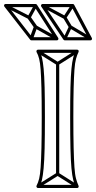

<svg xmlns="http://www.w3.org/2000/svg" viewBox="-130 -938 483 966"><path d="M168 -618H152V-62H168ZM254 7 262 -7 164 -69Q163 -70 160.5 -70Q158 -70 156 -69L57 -7L65 7L164 -55Q166 -57 160 -57Q154 -57 156 -55ZM65 -687 57 -673 156 -611Q158 -610 160.5 -610Q163 -610 164 -611L262 -673L254 -687L156 -625Q154 -624 160 -624Q166 -624 164 -625ZM61 8H258Q263 8 265 4Q267 0 265 -4Q258 -19 252.5 -39.5Q247 -60 244.5 -97Q242 -134 240.5 -194.5Q239 -255 239 -349Q239 -438 240.5 -495Q242 -552 244.5 -587Q247 -622 252.5 -642Q258 -662 265 -676Q267 -681 265 -684.5Q263 -688 258 -688H61Q57 -688 54.5 -684.5Q52 -681 54 -676Q62 -662 67 -642Q72 -622 74.5 -587Q77 -552 78.5 -495Q80 -438 80 -349Q80 -255 78.5 -194.5Q77 -134 74.5 -97Q72 -60 67 -39.5Q62 -19 54 -4Q52 0 54.5 4Q57 8 61 8ZM61 -8 68 4Q76 -11 81 -32.5Q86 -54 89.5 -91.5Q93 -129 94.5 -191Q96 -253 96 -349Q96 -440 94.5 -498.5Q93 -557 89.5 -592.5Q86 -628 81 -648.5Q76 -669 68 -684L61 -672H258L251 -684Q244 -669 238.5 -648.5Q233 -628 229.5 -592.5Q226 -557 224.5 -498.5Q223 -440 223 -349Q223 -253 224.5 -191Q226 -129 229.5 -91.5Q233 -54 238.5 -32.5Q244 -11 251 4L258 -8ZM203 -854 189 -846 217 -799 231 -807ZM88 -917 80 -903 192 -843Q195 -842 198 -842.5Q201 -843 203 -846L242 -906L228 -914L189 -854Q188 -852 195 -854Q202 -856 200 -857ZM321 -736 329 -750 228 -810Q225 -812 222 -811Q219 -810 217 -806L189 -746L203 -740L231 -800Q233 -803 225 -800.5Q217 -798 220 -796ZM23 -855 9 -845 42 -798 56 -808ZM-98 -917 -106 -903 12 -843Q15 -842 18.5 -842.5Q22 -843 23 -846L56 -906L42 -914L9 -854Q8 -851 15 -853.5Q22 -856 20 -857ZM152 -736 160 -750 53 -810Q50 -812 46.5 -810.5Q43 -809 41 -806L19 -746L35 -740L57 -800Q58 -804 50 -801Q42 -798 45 -796ZM156 -751H28L34 -748L-96 -915L-102 -902H49L42 -906L149 -739ZM325 -751H196L203 -747L91 -914L84 -902H236L229 -906L318 -739ZM156 -735Q161 -735 163 -739Q165 -743 163 -747L56 -914Q53 -918 49 -918H-102Q-107 -918 -109 -913.5Q-111 -909 -108 -905L22 -738Q24 -735 28 -735ZM325 -735Q330 -735 332 -739Q334 -743 332 -747L243 -914Q241 -918 236 -918H84Q80 -918 77.5 -914Q75 -910 77 -906L189 -739Q192 -735 196 -735Z"/></svg>

Font: Tilt Prism
Style: Regular
Weight: 400
Version: Version 1.000